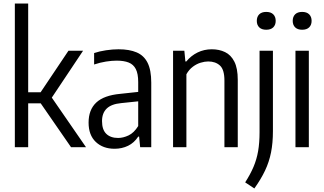

<svg xmlns="http://www.w3.org/2000/svg" viewBox="-20 -828 1820 1080"><path d="M379.6 0 187.5 -277.8 365.1 -542.6H447.3L263.6 -267.2V-290.2L463.8 0ZM128.4 -246.6V-309H218.8V-246.6ZM63.5 0V-808H138.5V0Z M624.2 8.8Q559.5 8.8 518.9 -29.5Q478.3 -67.9 478.3 -138.2Q478.3 -210.5 521.3 -251Q564.3 -291.5 656.2 -300.1L775.7 -313L786.1 -261L661.7 -248Q606.4 -242.8 580.2 -217.4Q553.9 -191.9 553.9 -146.8Q553.9 -98.3 577.9 -75.2Q601.8 -52 644.7 -52Q672.6 -52 703.1 -66.3Q733.6 -80.6 757.4 -119V-366.2Q757.4 -413.2 744 -439.5Q730.6 -465.7 703.7 -476.3Q676.8 -486.9 636.2 -486.9Q609.4 -486.9 576.1 -481.7Q542.8 -476.4 509.4 -465.2V-529.6Q539.1 -539.7 576.7 -545.3Q614.3 -550.8 647 -550.8Q707.7 -550.8 748.7 -533.3Q789.7 -515.9 810.3 -474.7Q830.8 -433.5 830.8 -363.1V0H768.4L762.5 -59.7H757.5Q734.9 -24.7 700.5 -8Q666 8.8 624.2 8.8Z M953.5 0V-542.6H1017L1022.8 -482.1H1027.8Q1054.8 -515 1091.5 -532.9Q1128.2 -550.8 1171.7 -550.8Q1213 -550.8 1246 -534.9Q1279.1 -519 1298.2 -481.4Q1317.4 -443.8 1317.4 -379.2V0H1242.4V-374.6Q1242.4 -436.2 1217.4 -459.2Q1192.3 -482.3 1151.4 -482.3Q1131.9 -482.3 1109.2 -475.5Q1086.4 -468.8 1065 -452.9Q1043.6 -437.1 1028.5 -410.3V0Z M1410.7 232.1 1359.1 197.8Q1388.3 152.5 1406.1 110.5Q1423.9 68.5 1432 21.7Q1440 -25.1 1440 -84.8V-542.6H1515.2V-90.6Q1515.2 -23.6 1504.5 29.8Q1493.8 83.2 1470.8 131.7Q1447.8 180.2 1410.7 232.1ZM1477.6 -660.7Q1452 -660.7 1438.2 -674.1Q1424.5 -687.6 1424.5 -710.5Q1424.5 -733.9 1438.2 -747.5Q1452 -761 1477.6 -761Q1503.3 -761 1517 -747.5Q1530.8 -733.9 1530.8 -710.5Q1530.8 -687.6 1517 -674.1Q1503.3 -660.7 1477.6 -660.7Z M1642 0V-542.6H1717.2V0ZM1679.6 -660.7Q1654 -660.7 1640.2 -674.1Q1626.5 -687.6 1626.5 -710.5Q1626.5 -733.9 1640.2 -747.5Q1654 -761 1679.6 -761Q1705.3 -761 1719 -747.5Q1732.8 -733.9 1732.8 -710.5Q1732.8 -687.6 1719 -674.1Q1705.3 -660.7 1679.6 -660.7Z"/></svg>

Font: Encode Sans Condensed Thin
Style: Regular
Weight: 100
Width: 3
Designer: Multiple Designers
Foundry: Impallari Type
Version: Version 3.002